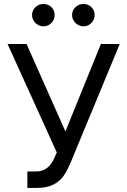

<svg xmlns="http://www.w3.org/2000/svg" viewBox="-20 -926 633 956"><path d="M116.2 -72.3H160.2Q221.7 -72.3 251 -140.6L262.7 -167L17.6 -707H112.3L305.7 -271.5L482.4 -707H576.2L331.1 -115.2Q314 -74.7 295.7 -48.8Q277.3 -22.9 244.9 -6.6Q212.4 9.8 161.1 9.8H116.2ZM139.6 -850.6Q139.6 -874 156.2 -890.1Q172.9 -906.2 195.3 -906.2Q220.2 -906.2 236.1 -890.6Q252 -875 252 -850.6Q252 -828.1 235.8 -811.5Q219.7 -794.9 195.3 -794.9Q181.2 -794.9 168.2 -802.7Q155.3 -810.5 147.5 -823.5Q139.6 -836.4 139.6 -850.6ZM338.9 -850.6Q338.9 -874.5 355.7 -890.4Q372.6 -906.2 395.5 -906.2Q418.9 -906.2 435.1 -890.4Q451.2 -874.5 451.2 -850.6Q451.2 -835.9 443.8 -823.2Q436.5 -810.5 423.6 -802.7Q410.6 -794.9 395.5 -794.9Q380.9 -794.9 367.7 -802.7Q354.5 -810.5 346.7 -823.5Q338.9 -836.4 338.9 -850.6Z"/></svg>

Font: Pretendard JP
Style: Regular
Weight: 400
Designer: Base glyphs from Inter by Rasmus Andersson; Hangeul glyphs from Noto Sans CJK(Source Han Sans) by Jang Soo-young and Kan
Foundry: Kil Hyung-jin
Version: Version 1.309